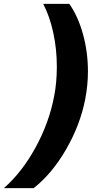

<svg xmlns="http://www.w3.org/2000/svg" viewBox="-92 -813 495 1000"><path d="M366 -441Q366 -370 352 -297Q326 -163 252.5 -35.5Q179 92 83 167H-72Q22 85 93 -44.5Q164 -174 190 -312Q204 -382 204 -466Q204 -557 185.5 -642.5Q167 -728 133 -793H269Q315 -727 340.5 -634Q366 -541 366 -441Z"/></svg>

Font: Mona Sans ExtraBold
Style: Italic
Weight: 800
Italic angle: -11.7°
Designer: Deni Anggara
Foundry: GitHub
Version: Version 2.000